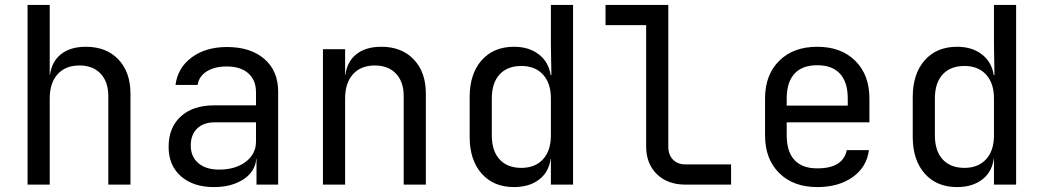

<svg xmlns="http://www.w3.org/2000/svg" viewBox="-20 -750 4240 780"><path d="M510 -370V0H420V-360Q420 -418 388.5 -451Q357 -484 303 -484Q246 -484 214 -448.5Q182 -413 182 -350V0H92V-730H182V-445H183Q190 -500 228 -530Q266 -560 329 -560Q412 -560 461 -508.5Q510 -457 510 -370Z M1110 -378V0H1022V-105H1021Q1017 -53 969 -21.5Q921 10 849 10Q765 10 715 -34Q665 -78 665 -153Q665 -232 714.5 -277Q764 -322 850 -322H1020V-375Q1020 -425 988.5 -452.5Q957 -480 901 -480Q852 -480 820 -460Q788 -440 783 -405H693Q702 -475 759 -517Q816 -559 902 -559Q998 -559 1054 -510.5Q1110 -462 1110 -378ZM1020 -175V-253H852Q807 -253 781 -228Q755 -203 755 -159Q755 -113 786 -87Q817 -61 870 -61Q936 -61 978 -92.5Q1020 -124 1020 -175Z M1710 -370V0H1620V-360Q1620 -418 1588.5 -451Q1557 -484 1503 -484Q1446 -484 1414 -448.5Q1382 -413 1382 -350V0H1292V-550H1382V-445H1383Q1390 -500 1428 -530Q1466 -560 1529 -560Q1612 -560 1661 -508.5Q1710 -457 1710 -370Z M2218 -730H2308V0H2218V-105H2217Q2210 -51 2170 -20.5Q2130 10 2068 10Q1985 10 1936.5 -45Q1888 -100 1888 -194V-355Q1888 -450 1936.5 -505Q1985 -560 2068 -560Q2129 -560 2169 -529Q2209 -498 2217 -445H2220L2218 -570ZM2218 -350Q2218 -412 2186 -447Q2154 -482 2098 -482Q2041 -482 2009.5 -447.5Q1978 -413 1978 -350V-200Q1978 -137 2009.5 -102.5Q2041 -68 2098 -68Q2154 -68 2186 -103Q2218 -138 2218 -200Z M2765 0Q2692 0 2648.5 -42.5Q2605 -85 2605 -155V-648H2440V-730H2695V-155Q2695 -121 2714 -101.5Q2733 -82 2765 -82H2950V0Z M3512 -253H3176V-200Q3176 -134 3207.5 -100Q3239 -66 3300 -66Q3405 -66 3420 -140H3510Q3501 -71 3444 -30.5Q3387 10 3300 10Q3203 10 3145.5 -47Q3088 -104 3088 -200V-350Q3088 -446 3145.5 -503Q3203 -560 3300 -560Q3397 -560 3454.5 -503Q3512 -446 3512 -350ZM3176 -321H3424V-350Q3424 -416 3392.5 -450.5Q3361 -485 3300 -485Q3239 -485 3207.5 -450.5Q3176 -416 3176 -350Z M4018 -730H4108V0H4018V-105H4017Q4010 -51 3970 -20.5Q3930 10 3868 10Q3785 10 3736.5 -45Q3688 -100 3688 -194V-355Q3688 -450 3736.5 -505Q3785 -560 3868 -560Q3929 -560 3969 -529Q4009 -498 4017 -445H4020L4018 -570ZM4018 -350Q4018 -412 3986 -447Q3954 -482 3898 -482Q3841 -482 3809.5 -447.5Q3778 -413 3778 -350V-200Q3778 -137 3809.5 -102.5Q3841 -68 3898 -68Q3954 -68 3986 -103Q4018 -138 4018 -200Z"/></svg>

Font: JetBrains Mono
Style: Regular
Weight: 400
Monospace: yes
Designer: Philipp Nurullin, Konstantin Bulenkov
Foundry: JetBrains
Version: Version 2.001;December 29, 2023;FontCreator 11.5.0.2427 32-b